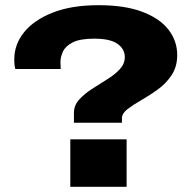

<svg xmlns="http://www.w3.org/2000/svg" viewBox="-20 -720 755 740"><path d="M265 -247V-285Q265 -314 285 -336Q305 -358 334 -377Q363 -396 392.5 -414Q422 -432 441.5 -453Q461 -474 461 -500Q461 -531 433 -551Q405 -571 343 -571Q288 -571 260 -556.5Q232 -542 222.5 -521Q213 -500 213 -481Q213 -468 214 -454H39Q37 -461 36 -470Q35 -479 35 -491Q35 -549 73 -596Q111 -643 183.5 -671.5Q256 -700 360 -700Q461 -700 528.5 -674.5Q596 -649 629.5 -605.5Q663 -562 663 -508Q663 -463 641.5 -430.5Q620 -398 588 -375Q556 -352 524.5 -334Q493 -316 471.5 -299.5Q450 -283 450 -264V-247ZM251 0V-183H468V0Z"/></svg>

Font: Archivo Expanded ExtraBold
Style: Regular
Weight: 800
Width: 7
Designer: Hector Gatti
Foundry: Omnibus-Type
Version: Version 2.001; ttfautohint (v1.8.3)